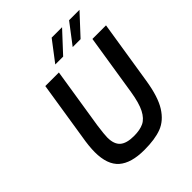

<svg xmlns="http://www.w3.org/2000/svg" viewBox="-251 -1081 1239 1239"><g transform="rotate(-45 368.0 -462.0)"><path d="M106 -211Q106 -263 119 -338L182 -738H306L240 -320Q230 -246 230 -220Q230 -159 261 -132Q292 -105 359 -105Q414 -105 449 -122Q484 -139 508 -185.5Q532 -232 546 -320L612 -738H736L667 -302Q647 -174 605 -107.5Q563 -41 501.5 -17.5Q440 6 343 6Q223 6 164.5 -45Q106 -96 106 -211ZM432 -930H527L398 -791H326ZM591 -930H686L557 -791H485Z"/></g></svg>

Font: Exo SemiBold
Style: Italic
Weight: 600
Italic angle: -9°
Designer: Natanael Gama
Foundry: Natanael Gama
Version: Version 1.500; ttfautohint (v1.6)